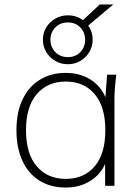

<svg xmlns="http://www.w3.org/2000/svg" viewBox="-20 -836 623 864"><path d="M276 8Q208 8 158 -23Q108 -54 81 -112Q54 -170 54 -250Q54 -331 81.5 -388.5Q109 -446 159 -477Q209 -508 276 -508Q347 -508 397.5 -471Q448 -434 464 -369H452L462 -500H503Q500 -472 497.5 -445Q495 -418 495 -392V0H453V-131H464Q448 -66 397 -29Q346 8 276 8ZM276 -31Q358 -31 406 -87.5Q454 -144 454 -250Q454 -356 406 -412.5Q358 -469 276 -469Q194 -469 145.5 -412.5Q97 -356 97 -250Q97 -144 145.5 -87.5Q194 -31 276 -31ZM285 -547Q254 -547 228.5 -562Q203 -577 188 -602Q173 -627 173 -657Q173 -688 188 -712.5Q203 -737 228.5 -752Q254 -767 285 -767Q305 -767 322 -761.5Q339 -756 353 -745L429 -816H490L377 -721Q397 -693 397 -657Q397 -627 382 -602Q367 -577 342 -562Q317 -547 285 -547ZM285 -579Q320 -579 341.5 -601.5Q363 -624 363 -657Q363 -690 341.5 -712.5Q320 -735 285 -735Q251 -735 229 -712.5Q207 -690 207 -657Q207 -624 229 -601.5Q251 -579 285 -579Z"/></svg>

Font: Mulish ExtraLight
Style: Regular
Weight: 200
Designer: Vernon Adams
Foundry: Vernon Adams
Version: Version 3.603